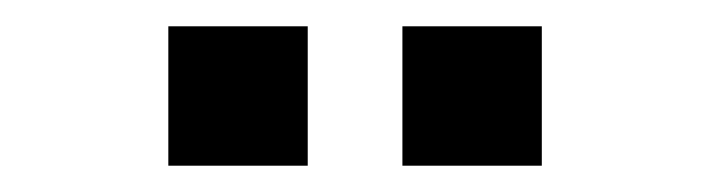

<svg xmlns="http://www.w3.org/2000/svg" viewBox="-20 -736 540 146"><path d="M286 -610V-716H392V-610ZM108 -610V-716H214V-610Z"/></svg>

Font: Nunito Sans 7pt Condensed SemiBold
Style: Regular
Weight: 600
Width: 3
Designer: Vernon Adams
Foundry: Vernon Adams
Version: Version 3.101;gftools[0.9.27]